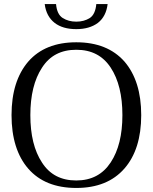

<svg xmlns="http://www.w3.org/2000/svg" viewBox="-20 -919 755 949"><path d="M250 -806C277 -785 313 -775 357 -775C400 -775 436 -785 464 -806C491 -827 507 -858 512 -899C512 -899 456 -899 456 -899C453 -865 442 -842 424 -830C405 -818 383 -812 357 -812C331 -812 309 -818 290 -830C271 -842 260 -865 257 -899C257 -899 201 -899 201 -899C206 -858 223 -827 250 -806ZM120 -85C175 -22 254 10 357 10C460 10 539 -22 595 -86C650 -149 678 -237 678 -350C678 -463 650 -551 595 -615C539 -678 460 -710 357 -710C254 -710 175 -678 120 -615C65 -551 37 -463 37 -350C37 -237 65 -148 120 -85ZM527 -116C488 -57 432 -27 357 -27C282 -27 226 -56 188 -115C149 -174 130 -252 130 -350C130 -447 149 -526 188 -585C226 -644 282 -673 357 -673C432 -673 488 -644 527 -585C566 -526 585 -447 585 -350C585 -253 566 -175 527 -116Z"/></svg>

Font: BUSH 25 TRIRONG
Style: Regular
Weight: 400
Designer: Katatrad Team
Foundry: CadsonDemak